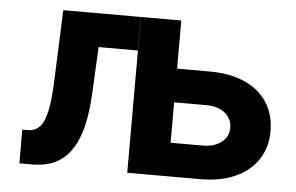

<svg xmlns="http://www.w3.org/2000/svg" viewBox="-43 -591 1005 651"><g transform="rotate(5 459.5 -265.0)"><path d="M43.9 -114.7H61.7Q87.8 -114.7 103.5 -131.7Q119.2 -148.7 127.4 -187.9Q135.7 -227.2 138 -295.9L147.2 -530.3H410.9V-416.1H277.5L269.3 -253Q264.4 -163.5 243.2 -108.3Q222.1 -53.1 184 -26.5Q145.8 0 88.2 0H44.4ZM883 -182.4Q883 -128.4 856.4 -87.2Q829.8 -45.9 779.5 -22.9Q729.2 0 660.3 0H411.3V-530.3H548.9V-114.2H660.3Q685 -114.2 704.6 -122.9Q724.3 -131.5 735.2 -146.8Q746.1 -162.1 746.1 -181.8Q746.1 -202.5 735.2 -218.5Q724.3 -234.4 704.6 -243.1Q685 -251.8 660.3 -251.8H501.5V-366.4H660.3Q729.6 -366.4 779.7 -344Q829.8 -321.6 856.4 -279.9Q883 -238.3 883 -182.4Z"/></g></svg>

Font: WEMIX Pretendard Variable
Style: Regular
Weight: 400
Designer: Base glyphs from Inter by Rasmus Andersson; Hangeul glyphs from Noto Sans CJK(Source Han Sans) by Jang Soo-young and Kan
Foundry: Kil Hyung-jin
Version: Version 1.000;Glyphs 3.2 (3208)